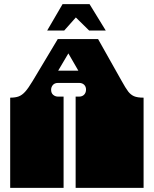

<svg xmlns="http://www.w3.org/2000/svg" viewBox="-20 -904 740 924"><path d="M29 -171V-172Q29 -185 29 -191Q29 -197 29 -209V-260Q29 -269 29 -273.5Q29 -278 29 -282.5Q29 -287 29 -296V-297Q29 -310 29 -316Q29 -322 29 -334V-434Q54 -434 70 -440Q86 -446 101 -462.5Q116 -479 137 -514L258 -716H452L564 -517Q585 -479 597 -463.5Q609 -448 625 -441Q641 -434 671 -434V0H344V-135Q344 -144 344 -148.5Q344 -153 344 -157.5Q344 -162 344 -171V-172Q344 -185 344 -191Q344 -197 344 -209V-260Q344 -269 344 -273.5Q344 -278 344 -282.5Q344 -287 344 -296V-297Q344 -310 344 -316Q344 -322 344 -334V-439H360Q376 -439 385 -448.5Q394 -458 394 -473Q394 -487 385 -496Q376 -505 360 -505H260Q243 -505 234.5 -495Q226 -485 226 -472Q226 -456 236 -447.5Q246 -439 260 -439H286V0H29V-135Q29 -144 29 -148.5Q29 -153 29 -157.5Q29 -162 29 -171ZM357 -564 309 -647 260 -564ZM281 -884H411L489 -757H409L345 -820L289 -757H207Z"/></svg>

Font: Danfo
Style: Regular
Weight: 400
Version: Version 1.000;Glyphs 3.2 (3236)